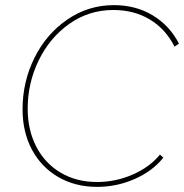

<svg xmlns="http://www.w3.org/2000/svg" viewBox="-20 -722 718 749"><path d="M68 -296Q68 -403 114.5 -496.5Q161 -590 243 -646Q325 -702 424 -702Q510 -702 576 -662Q642 -622 678 -552L661 -540Q626 -609 564.5 -646Q503 -683 422 -683Q327 -683 250.5 -629Q174 -575 131 -486.5Q88 -398 88 -298Q88 -215 121.5 -150Q155 -85 216.5 -48.5Q278 -12 359 -12Q431 -12 497.5 -41Q564 -70 604 -119L617 -107Q576 -55 506 -24Q436 7 359 7Q274 7 208 -31Q142 -69 105 -137.5Q68 -206 68 -296Z"/></svg>

Font: Fixel Italic Variable Display Thin
Style: Italic
Weight: 100
Italic angle: -10°
Designer: AlfaBravo + MacPaw
Foundry: Kyrylo Tkachov, Marchela Mozhyna, Serhii Makarenko, Maria Weinstein, Zakhar Kryvoshyya
Version: Version 1.210;Glyphs 3.2 (3217)